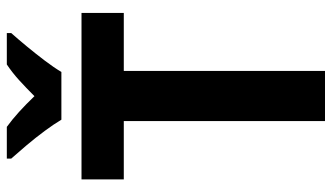

<svg xmlns="http://www.w3.org/2000/svg" viewBox="-225 -748 973 563"><g transform="rotate(-90 261.5 -466.5)"><path d="M335 0H188V-590H17V-714H505V-590H335ZM192 -773Q179 -795 159 -822Q139 -849 117 -875Q95 -901 78 -920V-933H171Q193 -917 215 -897Q237 -877 261 -852Q286 -877 308 -897Q330 -917 354 -933H446V-920Q429 -901 407.5 -875Q386 -849 365.5 -822Q345 -795 332 -773Z"/></g></svg>

Font: Noto Sans Hebrew SemiCondensed
Style: Bold
Weight: 700
Width: 4
Designer: Monotype Design Team
Foundry: Monotype Imaging Inc.
Version: Version 2.004; ttfautohint (v1.8.4.7-5d5b)